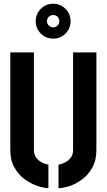

<svg xmlns="http://www.w3.org/2000/svg" viewBox="-20 -972 555 997"><path d="M256.1 -771.5Q218.3 -771.5 191.9 -797.8Q165.5 -824.1 165.5 -861.9Q165.5 -899.7 191.8 -926.1Q218.1 -952.5 255.9 -952.5Q293.7 -952.5 320.1 -926.2Q346.5 -899.9 346.5 -862.1Q346.5 -824.3 320.2 -797.9Q293.9 -771.5 256.1 -771.5ZM256 -830Q270 -830 279 -839.5Q288 -849 288 -862Q288 -876 279 -885Q270 -894 256 -894Q243 -894 233.5 -885Q224 -876 224 -862Q224 -849 233.5 -839.5Q243 -830 256 -830ZM231.3 5Q209.5 5 175.8 -6Q142.1 -17 109.8 -40Q77.5 -63 55.5 -101Q33.5 -139 33.5 -193V-700H156.1V-193Q156.1 -171.4 165.8 -156.7Q175.5 -142 189.2 -133.5Q203 -124.9 214.9 -121.1Q226.8 -117.2 231.3 -117.2ZM283.8 5V-117.2Q288.4 -117.2 300.3 -121Q312.3 -124.7 325.9 -133.2Q339.5 -141.7 349.5 -156.4Q359.5 -171.1 359.5 -193V-700H480.5V-193Q480.5 -139 459 -101Q437.5 -63 405.2 -39.5Q372.9 -16 339.8 -5.5Q306.6 5 283.8 5Z"/></svg>

Font: Stick No Bills ExtraLight
Style: Regular
Weight: 200
Designer: Kosala Senevirathne, Siva Puranthara, Lasantha Premarathna, Tharique Azeez
Foundry: mooniak
Version: Version 2.000